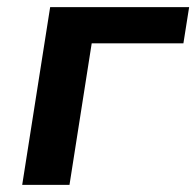

<svg xmlns="http://www.w3.org/2000/svg" viewBox="-20 -516 548 536"><path d="M42 0 120 -496H508L492 -395H236L174 0Z"/></svg>

Font: Nunito Sans 9pt
Style: Bold Italic
Weight: 700
Italic angle: -9°
Version: Version 3.101;gftools[0.9.27]